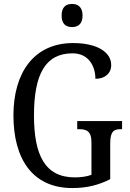

<svg xmlns="http://www.w3.org/2000/svg" viewBox="-20 -942 657 972"><path d="M345 -805C374 -805 398 -820 398 -863C398 -907 374 -922 345 -922C314 -922 292 -907 292 -863C292 -820 314 -805 345 -805ZM346 10C420 10 479 -5 538 -35V-217C538 -280 559 -288 592 -288H598V-329H371V-288H378C417 -288 443 -280 443 -221V-57C420 -48 389 -44 359 -44C208 -44 152 -156 152 -358C152 -566 210 -672 347 -672C431 -672 463 -604 463 -543C511 -543 543 -570 543 -613C543 -676 475 -724 350 -724C152 -724 48 -574 48 -358C48 -137 145 10 346 10Z"/></svg>

Font: Noto Serif Ethiopic Cn
Style: Regular
Weight: 400
Width: 3
Designer: Monotype Design Team
Foundry: Monotype Imaging Inc.
Version: Version 2.102